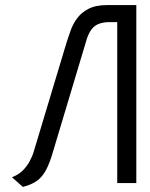

<svg xmlns="http://www.w3.org/2000/svg" viewBox="-20 -720 589 755"><path d="M401 -700Q356 -700 327.5 -685Q299 -670 282.5 -647Q266 -624 257.5 -599.5Q249 -575 243 -557L113 -125Q108 -107 97 -86.5Q86 -66 69.5 -49.5Q53 -33 27 -23L70 15Q105 6 126 -9.5Q147 -25 161.5 -52.5Q176 -80 188 -122L322 -569Q330 -592 341 -606Q352 -620 369.5 -626.5Q387 -633 411 -633H441V0H516V-700Z"/></svg>

Font: Advent Pro Medium
Style: Regular
Weight: 500
Designer: VivaRado, Andreas Kalpakidis
Foundry: VivaRado, Andreas Kalpakidis
Version: Version 3.000